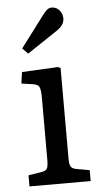

<svg xmlns="http://www.w3.org/2000/svg" viewBox="-55 -807 442 841"><g transform="rotate(-5 166.5 -386.0)"><path d="M40 0V-49L97 -58Q117 -61 122.5 -71Q128 -81 128 -109V-382Q128 -419 121.5 -430.5Q115 -442 92 -445L44 -452L51 -502L209 -510L221 -505V-105Q221 -80 227.5 -70.5Q234 -61 253 -58L309 -48V0ZM85 -580 61 -605 165 -743Q176 -758 185 -765Q194 -772 204 -772Q226 -772 239 -756Q252 -740 252 -721Q252 -705 243 -692Q234 -679 217 -668Z"/></g></svg>

Font: Text Regular
Style: Regular
Weight: 400
Designer: Latin by Veronika Burian and Jose Scaglione. Greek by Irene Vlachou. Cyrillic by Vera Evstafieva.
Foundry: TypeTogether
Version: Version 3.002